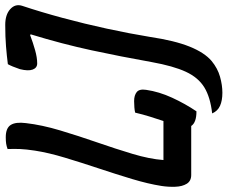

<svg xmlns="http://www.w3.org/2000/svg" viewBox="-105 -662 869 733"><g transform="rotate(-90 329.5 -295.5)"><path d="M263 80Q325 73 362.5 50Q400 27 422 -20.5Q444 -68 459 -151Q480 -269 504 -380.5Q528 -492 565 -613L562 -615Q533 -604 504.5 -596Q476 -588 454 -588Q437 -588 430.5 -605Q424 -622 432 -654Q437 -669 442 -681Q447 -693 451 -700Q482 -704 518.5 -707Q555 -710 601 -710Q640 -710 661 -691Q682 -672 674 -646Q650 -574 627.5 -490.5Q605 -407 586.5 -321.5Q568 -236 555 -157Q541 -63 518 -6Q495 51 463 78Q435 101 403 110Q371 119 342 119Q312 119 292 110Q272 101 263 80ZM28 0Q5 0 -5.5 -17Q-16 -34 -17 -60.5Q-18 -87 -14 -113Q-6 -164 12.5 -225.5Q31 -287 53 -353Q75 -419 94 -482Q113 -545 121 -597Q126 -630 127 -652.5Q128 -675 127 -701Q138 -705 147.5 -706.5Q157 -708 172 -708Q207 -708 219 -689Q231 -670 226 -631Q219 -570 198 -500Q177 -430 152.5 -359.5Q128 -289 108.5 -224Q89 -159 85 -106H234Q242 -130 250.5 -157Q259 -184 266 -214Q274 -216 286 -217Q298 -218 310 -218Q332 -218 344.5 -208Q357 -198 353 -172Q346 -123 323 -73Q300 -23 271 20Q228 20 215 0Z"/></g></svg>

Font: Recursive Mn Csl St Med
Style: Italic
Weight: 500
Italic angle: -15°
Monospace: yes
Version: Version 1.079;hotconv 1.0.112;makeotfexe 2.5.65598; ttfautoh